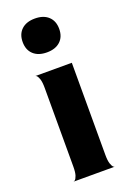

<svg xmlns="http://www.w3.org/2000/svg" viewBox="-136 -746 551 800"><g transform="rotate(-20 139.5 -346.5)"><path d="M208 -619Q208 -584 186.5 -564Q165 -544 127 -544Q89 -544 67.5 -564Q46 -584 46 -619Q46 -654 67.5 -674Q89 -694 127 -694Q165 -694 186.5 -674Q208 -654 208 -619ZM229 0Q229 2 223.5 -2.5Q218 -7 213.5 -20.5Q209 -34 209 -60V-468H47Q47 -470 52.5 -465.5Q58 -461 62.5 -447.5Q67 -434 67 -408V-60Q67 -34 62.5 -20.5Q58 -7 52 -2.5Q46 2 46 0Z"/></g></svg>

Font: Red Rose Bold
Style: Regular
Weight: 700
Designer: jaikishan Patel
Version: Version 1.000